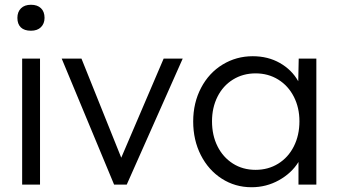

<svg xmlns="http://www.w3.org/2000/svg" viewBox="-20 -775 1421 806"><path d="M73 -529H148V0H73ZM53 -700Q53 -725 68 -740Q83 -755 110 -755Q137 -755 152 -740.5Q167 -726 167 -700Q167 -676 152 -661Q137 -646 110 -646Q82 -646 67.5 -660Q53 -674 53 -700Z M239 -529H322L489 -113L667 -529H747L512 0H459Z M791 -265Q791 -343 824 -406Q857 -469 914.5 -504Q972 -539 1041 -539Q1105 -539 1155 -510.5Q1205 -482 1232 -434L1234 -529H1308V0H1233V-95Q1204 -48 1151 -18.5Q1098 11 1036 11Q967 11 911 -25Q855 -61 823 -124Q791 -187 791 -265ZM1237 -266Q1237 -323 1213.5 -369Q1190 -415 1148 -441Q1106 -467 1053 -467Q1000 -467 958 -441Q916 -415 893 -369Q870 -323 870 -266Q870 -207 893 -161Q916 -115 957.5 -88.5Q999 -62 1053 -62Q1106 -62 1148 -88Q1190 -114 1213.5 -160.5Q1237 -207 1237 -266Z"/></svg>

Font: Lexend HM
Style: Regular
Weight: 400
Designer: Bonnie Shaver-Troup, Thomas Jockin, Octavio Pardo
Foundry: Lexend
Version: Version 1.091